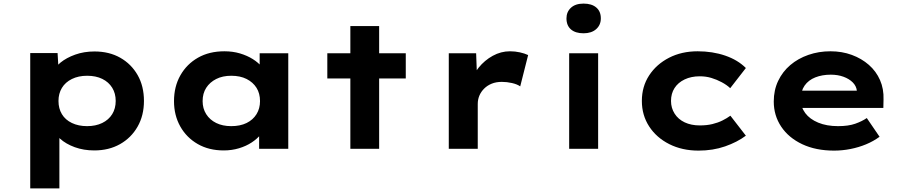

<svg xmlns="http://www.w3.org/2000/svg" viewBox="-20 -827 5020 1067"><path d="M148 220V-532H300L307 -412L276 -421Q283 -452 316 -479Q349 -506 398 -523.5Q447 -541 505 -541Q587 -541 648.5 -506Q710 -471 745 -409.5Q780 -348 780 -266Q780 -185 744.5 -123Q709 -61 647 -26Q585 9 504 9Q445 9 395.5 -9Q346 -27 313.5 -56.5Q281 -86 273 -117L310 -131V220ZM464 -126Q512 -126 548 -143.5Q584 -161 603.5 -192.5Q623 -224 623 -266Q623 -308 603.5 -339.5Q584 -371 548.5 -388.5Q513 -406 464 -406Q416 -406 379.5 -388Q343 -370 324 -338.5Q305 -307 305 -266Q305 -224 324 -192.5Q343 -161 379.5 -143.5Q416 -126 464 -126Z M1223 9Q1141 9 1079 -26.5Q1017 -62 982 -124Q947 -186 947 -265Q947 -346 982.5 -408.5Q1018 -471 1080.5 -506.5Q1143 -542 1227 -542Q1274 -542 1314 -530Q1354 -518 1385 -498.5Q1416 -479 1435.5 -455Q1455 -431 1460 -407L1423 -405V-531H1582V0H1420V-139L1454 -132Q1450 -106 1430 -81Q1410 -56 1379 -35.5Q1348 -15 1308 -3Q1268 9 1223 9ZM1265 -126Q1315 -126 1350.5 -143.5Q1386 -161 1405.5 -192.5Q1425 -224 1425 -265Q1425 -308 1405.5 -339Q1386 -370 1350.5 -388Q1315 -406 1265 -406Q1217 -406 1181.5 -388Q1146 -370 1126 -339Q1106 -308 1106 -265Q1106 -224 1126 -192.5Q1146 -161 1181.5 -143.5Q1217 -126 1265 -126Z M1927 0V-682H2087V0ZM1799 -391V-531H2235V-391Z M2474 0V-531H2626L2633 -343L2592 -357Q2606 -409 2639.5 -450.5Q2673 -492 2718.5 -517Q2764 -542 2814 -542Q2843 -542 2869.5 -536Q2896 -530 2915 -521L2871 -347Q2854 -359 2825.5 -365.5Q2797 -372 2769 -372Q2737 -372 2712.5 -362Q2688 -352 2670.5 -334.5Q2653 -317 2644 -295.5Q2635 -274 2635 -249V0Z M3143 0V-531H3304V0ZM3223 -642Q3178 -642 3153 -663.5Q3128 -685 3128 -725Q3128 -761 3153 -784Q3178 -807 3223 -807Q3268 -807 3293.5 -785.5Q3319 -764 3319 -725Q3319 -688 3293 -665Q3267 -642 3223 -642Z M3862 10Q3771 10 3699.5 -26Q3628 -62 3587.5 -124.5Q3547 -187 3547 -266Q3547 -346 3587.5 -408Q3628 -470 3698 -506Q3768 -542 3857 -542Q3940 -542 4010 -518Q4080 -494 4125 -449L4038 -337Q4019 -355 3991 -370Q3963 -385 3933 -394Q3903 -403 3869 -403Q3821 -403 3784.5 -385.5Q3748 -368 3728.5 -337.5Q3709 -307 3709 -266Q3709 -227 3729 -195.5Q3749 -164 3785 -147Q3821 -130 3869 -130Q3908 -130 3939 -137.5Q3970 -145 3995 -157.5Q4020 -170 4039 -184L4125 -73Q4077 -37 4009.5 -13.5Q3942 10 3862 10Z M4615 10Q4514 10 4438.5 -25.5Q4363 -61 4321.5 -123Q4280 -185 4280 -263Q4280 -326 4304.5 -377.5Q4329 -429 4372 -465.5Q4415 -502 4472.5 -522Q4530 -542 4595 -542Q4659 -542 4713.5 -522Q4768 -502 4808.5 -466.5Q4849 -431 4870.5 -382Q4892 -333 4890 -274L4889 -227H4388L4365 -323H4759L4742 -302V-322Q4739 -349 4719 -369Q4699 -389 4667.5 -400.5Q4636 -412 4597 -412Q4549 -412 4511 -397Q4473 -382 4451.5 -351.5Q4430 -321 4430 -275Q4430 -232 4455 -198.5Q4480 -165 4527 -145.5Q4574 -126 4637 -126Q4695 -126 4733 -139.5Q4771 -153 4797 -171L4868 -67Q4834 -42 4793 -25Q4752 -8 4706.5 1Q4661 10 4615 10Z"/></svg>

Font: Lexend Giga
Style: Bold
Weight: 700
Version: Version 1.007